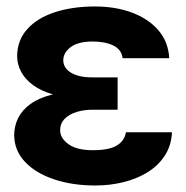

<svg xmlns="http://www.w3.org/2000/svg" viewBox="-20 -566 577 596"><path d="M236.1 -282.4H345.1V-225.4H268Q241.8 -225.6 218.7 -218.7Q195.5 -211.7 181.2 -197.6Q166.9 -183.4 166.6 -161.5Q167 -136.6 193 -118.1Q219 -99.6 268 -99.8Q317.5 -99.6 342 -114Q366.6 -128.3 370.9 -155.5H513.9Q511.9 -114.7 492.1 -83.8Q472.4 -52.9 439.3 -32.1Q406.2 -11.3 364.2 -0.8Q322.2 9.8 275.8 9.8Q204.9 9.8 147.8 -9.3Q90.7 -28.4 57.5 -63.7Q24.3 -99 24 -147.1Q24.3 -175.6 36.6 -200.1Q48.9 -224.6 74.6 -243.2Q100.3 -261.8 140.4 -272.1Q180.5 -282.4 236.1 -282.4ZM345.1 -261.7H236.1Q184.1 -261.7 145.8 -272.6Q107.6 -283.4 82.8 -301.7Q57.9 -319.9 45.6 -343.2Q33.2 -366.5 33.2 -391.2Q33.5 -441 64.5 -475.5Q95.5 -510.1 150.1 -528Q204.7 -545.9 275 -545.9Q338.6 -545.9 389.6 -526.9Q440.6 -507.9 471.6 -472.1Q502.6 -436.2 505.3 -385.4H360.5Q357.6 -411.8 332.2 -424.5Q306.7 -437.1 267.4 -437.1Q222.6 -437.1 199.5 -419.8Q176.5 -402.4 176.4 -378.9Q176.5 -354.9 200.6 -340.2Q224.7 -325.6 268 -325.8H345.1Z"/></svg>

Font: Inter Display V
Style: Regular
Weight: 400
Designer: Rasmus Andersson
Foundry: rsms
Version: Version 3.015;git-src